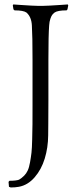

<svg xmlns="http://www.w3.org/2000/svg" viewBox="-20 -680 360 856"><path d="M282.2 -660.2 284.2 -655.8 280.8 -638.2 276.9 -633.8Q236.8 -633.8 223.1 -624Q216.3 -618.2 212.6 -613.5Q209 -608.9 204.6 -596.4Q200.2 -584 199.2 -566.9Q195.8 -523.4 195.8 -415V-231Q195.8 -175.3 195.3 -129.2Q194.8 -83 194.8 -76.2Q194.3 -21.5 179.4 27.1Q164.6 75.7 134.3 110.6Q104 145.5 64 152.8Q47.4 155.8 27.8 155.8L20 152.8L18.1 130.9L22 126Q51.8 126 64.9 121.1Q76.2 114.7 87.9 103Q97.2 93.8 103.5 80.3Q109.9 66.9 114 43.2Q118.2 19.5 120.4 0.2Q122.6 -19 123.5 -59.6Q124.5 -100.1 124.8 -126.7Q125 -153.3 125 -210.9V-414.1Q125 -520.5 122.1 -566.9Q120.1 -604.5 98.1 -624Q84.5 -633.8 44.9 -633.8L40 -638.2L37.1 -655.8L39.1 -660.2Q44.9 -659.7 70.6 -658Q96.2 -656.2 119.4 -655Q142.6 -653.8 150.9 -653.8H169.9Q178.2 -653.8 201.4 -655Q224.6 -656.2 250.5 -658Q276.4 -659.7 282.2 -660.2Z"/></svg>

Font: Quattrocento Roman
Style: Regular
Weight: 400
Designer: Pablo Impallari
Foundry: Pablo Impallari. www.impallari.com Igino Marini. www.ikern.com
Version: Version 1.000